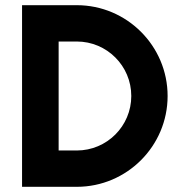

<svg xmlns="http://www.w3.org/2000/svg" viewBox="-20 -720 694 740"><path d="M626 -350C626 -543 469 -700 276 -700H65V0H276C469 0 626 -157 626 -350ZM486 -350C486 -234 392 -140 276 -140H206V-560H276C392 -560 486 -466 486 -350Z"/></svg>

Font: Righteous
Style: Regular
Weight: 400
Designer: Astigmatic (AOETI)
Foundry: Astigmatic (AOETI)
Version: Version 1.000